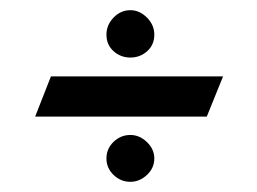

<svg xmlns="http://www.w3.org/2000/svg" viewBox="-20 -564 505 377"><path d="M189 -496Q189 -476 203 -463.5Q217 -451 236 -451Q255 -451 269 -463.5Q283 -476 283 -496Q283 -515 268.5 -529.5Q254 -544 236 -544Q217 -544 203 -529.5Q189 -515 189 -496ZM49 -335H386L418 -414H80ZM189 -253Q189 -234 203 -220.5Q217 -207 236 -207Q254 -207 268.5 -220.5Q283 -234 283 -253Q283 -271 268.5 -285Q254 -299 236 -299Q217 -299 203 -285.5Q189 -272 189 -253Z"/></svg>

Font: Amita
Style: Bold
Weight: 700
Designer: Eduardo Rodriguez Tunni, Modular Infotech, Brian J. Bonislawsky
Foundry: Eduardo Rodriguez Tunni, Modular Infotech, Brian J. Bonislawsky
Version: Version 1.003